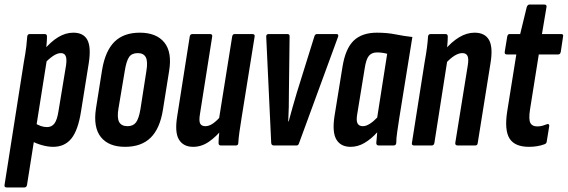

<svg xmlns="http://www.w3.org/2000/svg" viewBox="-40 -641 2502 846"><path d="M194 6Q171 6 144.5 -1.5Q118 -9 97 -21L110 -101Q125 -91 139 -86Q153 -81 167 -81Q188 -81 200 -97Q212 -113 218 -153L251 -353Q255 -381 249.5 -394Q244 -407 228 -407Q212 -407 192.5 -393.5Q173 -380 153 -358L150 -417Q183 -457 216 -477Q249 -497 283 -497Q328 -497 345 -465Q362 -433 351 -362L317 -150Q304 -67 274.5 -30.5Q245 6 194 6ZM-10 185Q-22 185 -20 174L65 -367Q73 -411 76 -437Q79 -463 80 -480Q81 -491 92 -491H157Q167 -491 167 -480Q167 -463 164.5 -438Q162 -413 160 -394L166 -375L79 174Q77 185 67 185Z M511 6Q439 6 404.5 -37Q370 -80 383 -164L410 -334Q424 -417 464.5 -457Q505 -497 576 -497Q649 -497 684 -454Q719 -411 705 -327L678 -158Q665 -75 624 -34.5Q583 6 511 6ZM522 -85Q547 -85 559.5 -102Q572 -119 579 -161L605 -328Q612 -370 602.5 -388.5Q593 -407 567 -407Q541 -407 529 -390Q517 -373 510 -330L482 -163Q475 -122 485 -103.5Q495 -85 522 -85Z M811 6Q768 6 748.5 -26Q729 -58 741 -130L796 -480Q798 -491 808 -491H885Q897 -491 895 -480L841 -138Q836 -108 842 -96.5Q848 -85 865 -85Q882 -85 900 -98Q918 -111 935 -132L942 -75Q913 -39 880.5 -16.5Q848 6 811 6ZM933 0Q923 0 923 -11Q923 -30 926 -55.5Q929 -81 931 -98L925 -117L983 -480Q985 -491 994 -491H1071Q1084 -491 1082 -480L1025 -125Q1019 -88 1015 -59.5Q1011 -31 1010 -11Q1010 0 999 0Z M1167 0Q1156 0 1155 -11L1133 -480Q1133 -491 1144 -491H1226Q1237 -491 1236 -480L1233 -232Q1233 -200 1232.5 -170.5Q1232 -141 1230 -106H1232Q1241 -139 1249.5 -169.5Q1258 -200 1268 -233L1345 -480Q1348 -491 1357 -491H1442Q1453 -491 1450 -480L1278 -11Q1275 0 1267 0Z M1505 6Q1461 6 1442 -26.5Q1423 -59 1434 -130L1469 -346Q1482 -427 1518.5 -462Q1555 -497 1621 -497Q1666 -497 1703 -489.5Q1740 -482 1777 -478L1720 -125Q1714 -86 1710 -58.5Q1706 -31 1706 -11Q1705 0 1694 0H1629Q1618 0 1618 -11Q1619 -21 1620 -33Q1621 -45 1622 -58Q1596 -29 1566.5 -11.5Q1537 6 1505 6ZM1559 -85Q1573 -85 1589.5 -95.5Q1606 -106 1622 -123L1666 -404Q1655 -407 1644 -408.5Q1633 -410 1621 -410Q1598 -410 1585.5 -395Q1573 -380 1567 -340L1534 -138Q1529 -109 1535.5 -97Q1542 -85 1559 -85Z M1977 0Q1965 0 1966 -11L2021 -352Q2026 -382 2020 -394.5Q2014 -407 1997 -407Q1981 -407 1962.5 -395.5Q1944 -384 1924 -362L1919 -420Q1950 -457 1983.5 -477Q2017 -497 2051 -497Q2097 -497 2115 -464.5Q2133 -432 2121 -361L2065 -11Q2064 0 2054 0ZM1785 0Q1773 0 1775 -11L1831 -367Q1838 -405 1841.5 -433Q1845 -461 1846 -480Q1847 -491 1858 -491H1923Q1933 -491 1933 -480Q1933 -462 1930.5 -436.5Q1928 -411 1926 -394L1931 -375L1874 -11Q1872 0 1862 0Z M2291 6Q2228 6 2205 -31Q2182 -68 2195 -151L2235 -401H2194Q2182 -401 2184 -413L2195 -480Q2197 -491 2206 -491H2252L2281 -610Q2285 -621 2293 -621H2358Q2370 -621 2368 -610L2348 -491H2432Q2444 -491 2441 -480L2431 -413Q2429 -401 2419 -401H2334L2295 -156Q2289 -114 2297 -99Q2305 -84 2327 -84Q2340 -84 2350.5 -87Q2361 -90 2371 -94Q2375 -96 2378 -93Q2381 -90 2380 -85L2369 -17Q2368 -8 2358 -5Q2345 0 2327.5 3Q2310 6 2291 6Z"/></svg>

Font: Sofia Sans Extra Condensed
Style: Bold Italic
Weight: 700
Italic angle: -9°
Designer: Botio Nikoltchev, Ani Petrova
Foundry: lettersoup
Version: Version 4.101